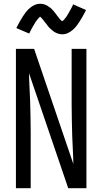

<svg xmlns="http://www.w3.org/2000/svg" viewBox="-20 -993 540 1013"><path d="M64 0V-735H160Q212 -583 263.5 -431.5Q315 -280 367 -128Q367 -138 366.5 -147Q366 -156 366 -165L361 -276Q360 -317 359 -358.5Q358 -400 358 -441V-735H436V0H340L133 -607Q133 -597 133.5 -588Q134 -579 134 -570L139 -459Q140 -418 141 -376.5Q142 -335 142 -294V0ZM308 -812Q303 -812 298 -813Q293 -814 288.5 -815Q284 -816 279.5 -818Q275 -820 270.5 -822.5Q266 -825 262.5 -827.5Q259 -830 255.5 -833Q252 -836 248 -839.5Q244 -843 240.5 -846.5Q237 -850 234 -854Q231 -858 228.5 -861.5Q226 -865 223 -868.5Q220 -872 216.5 -876.5Q213 -881 210 -885Q207 -889 204 -892.5Q201 -896 197.5 -899.5Q194 -903 192 -905Q189 -903 187 -901Q185 -899 181.5 -895Q178 -891 177 -889.5Q176 -888 174 -885.5Q172 -883 170.5 -881Q169 -879 167 -876Q165 -873 163.5 -870Q162 -867 160 -864Q158 -861 156 -857.5Q154 -854 152 -850.5Q150 -847 147.5 -842.5Q145 -838 143 -834Q141 -830 138.5 -825Q136 -820 134 -816L66 -845Q75 -863 83.5 -878Q92 -893 100 -905.5Q108 -918 116 -928.5Q124 -939 136 -949.5Q148 -960 162 -966.5Q176 -973 192 -973Q202 -973 211.5 -970.5Q221 -968 229.5 -963Q238 -958 245.5 -952Q253 -946 259.5 -938.5Q266 -931 271 -924.5Q276 -918 283 -908.5Q290 -899 295.5 -892.5Q301 -886 308 -881Q311 -883 313 -884.5Q315 -886 318.5 -890Q322 -894 323 -895.5Q324 -897 326 -899.5Q328 -902 329.5 -904Q331 -906 333 -909Q335 -912 336.5 -915Q338 -918 340 -921Q342 -924 344 -927.5Q346 -931 348 -935Q350 -939 352.5 -943Q355 -947 357 -951Q359 -955 361.5 -960Q364 -965 366 -970L434 -940Q425 -922 416.5 -907Q408 -892 400 -879.5Q392 -867 384 -856.5Q376 -846 364 -835.5Q352 -825 338 -818.5Q324 -812 308 -812Z"/></svg>

Font: Iosevka Term SS14
Style: Regular
Weight: 400
Monospace: yes
Designer: Belleve Invis
Foundry: Belleve Invis
Version: Version 24.1.1; ttfautohint (v1.8.4)